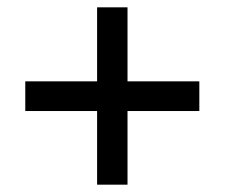

<svg xmlns="http://www.w3.org/2000/svg" viewBox="-20 -615 615 524"><path d="M328 -393V-595H245V-393H49V-312H245V-111H328V-312H524V-393Z"/></svg>

Font: Noto Sans Georgian Medium
Style: Regular
Weight: 500
Designer: Monotype Design Team, Akaki Razmadze
Foundry: Google LLC
Version: Version 2.005